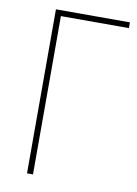

<svg xmlns="http://www.w3.org/2000/svg" viewBox="-82 -769 588 823"><g transform="rotate(10 212.0 -357.0)"><path d="M94 0V-714H416V-689H120V0Z"/></g></svg>

Font: Noto Sans SemiCondensed Thin
Style: Regular
Weight: 100
Width: 4
Designer: Monotype Design Team
Foundry: Monotype Imaging Inc.
Version: Version 2.013; ttfautohint (v1.8.4.7-5d5b)